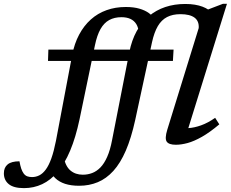

<svg xmlns="http://www.w3.org/2000/svg" viewBox="-188 -755 1220 1016"><path d="M66 -432.5 68 -492.5H730.5L727 -432.5ZM73 139 149 75Q158 124.5 184.5 147Q211 169.5 250.5 169.5Q276.5 169.5 300 160.5Q323.5 151.5 343.5 131Q363.5 110.5 379.2 75Q395 39.5 405 -13.5L496.5 -480Q509 -542.5 535.2 -590Q561.5 -637.5 599.8 -669.5Q638 -701.5 686.5 -717.8Q735 -734 792.5 -734Q820.5 -734 843 -730.2Q865.5 -726.5 883.2 -719.8Q901 -713 914.5 -704Q928 -695 938.5 -685L882 -693L992 -735H1013L808.5 -77Q840.5 -79 876.2 -91.8Q912 -104.5 950.5 -131.5L972.5 -97Q922 -54.5 880.5 -31Q839 -7.5 805 1.8Q771 11 742.5 11Q705.5 11 694.2 -5.5Q683 -22 697 -68L863.5 -606.5Q866 -643.5 841.2 -661.8Q816.5 -680 767 -680Q725.5 -680 696 -664.8Q666.5 -649.5 647.2 -616.8Q628 -584 616.5 -532L527.5 -120Q506.5 -24.5 477.8 42Q449 108.5 411.8 149.5Q374.5 190.5 329.2 209.2Q284 228 230.5 228Q188 228 156.5 217.8Q125 207.5 104.2 187.5Q83.5 167.5 73 139ZM233 -124Q212.5 -27.5 183.5 41.5Q154.5 110.5 117.2 154.5Q80 198.5 35.2 219.5Q-9.5 240.5 -61 240.5Q-116 240.5 -141.8 219.2Q-167.5 198 -167.5 162Q-167.5 131.5 -147.5 115Q-127.5 98.5 -85 98.5Q-81 121 -75.8 136.8Q-70.5 152.5 -62.5 163.5Q-54 174.5 -43.2 178.2Q-32.5 182 -18.5 182Q2 182 20.2 172.8Q38.5 163.5 54.5 141.8Q70.5 120 83.8 83Q97 46 108 -9.5L194 -464Q205.5 -524.5 230.8 -571.8Q256 -619 292.5 -651.8Q329 -684.5 375.8 -701.2Q422.5 -718 477.5 -718Q519.5 -718 549.5 -709.2Q579.5 -700.5 599.5 -686Q619.5 -671.5 630.5 -653L546.5 -581Q544.5 -609.5 533 -627.8Q521.5 -646 502 -655Q482.5 -664 454.5 -664Q417.5 -664 390 -649Q362.5 -634 344 -601.5Q325.5 -569 314.5 -516Z"/></svg>

Font: Newsreader 9pt Medium
Style: Italic
Weight: 500
Italic angle: -17°
Designer: Hugues Gentile
Foundry: Production Type
Version: Version 1.003